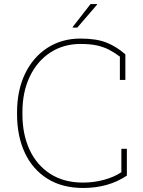

<svg xmlns="http://www.w3.org/2000/svg" viewBox="-20 -910 698 940"><path d="M387.7 10.3Q284.2 10.3 211.7 -35.4Q139.2 -81.1 101.3 -162.4Q63.5 -243.7 63.5 -351.1V-359.9Q63.5 -467.3 102.5 -548.6Q141.6 -629.9 211.7 -675.5Q281.7 -721.2 374.5 -721.2Q451.7 -721.2 501 -701.7Q550.3 -682.1 593.8 -644V-518.6H566.9V-632.8Q540.5 -652.8 513.9 -666.5Q487.3 -680.2 454.3 -687.5Q421.4 -694.8 374.5 -694.8Q290.5 -694.8 226.3 -652.8Q162.1 -610.8 126 -535.6Q89.8 -460.4 89.8 -360.8V-351.1Q89.8 -251.5 125.2 -176Q160.6 -100.6 227.1 -58.3Q293.5 -16.1 386.2 -16.1Q439.9 -16.1 489.7 -29.8Q539.6 -43.5 574.2 -66.9V-181.6H601.1V-50.3Q555.2 -19.5 501.5 -4.6Q447.8 10.3 387.7 10.3ZM335.4 -777.3 423.3 -890.1H454.6L455.6 -887.7L358.4 -774.9H336.4Z"/></svg>

Font: Roboto Slab Thin
Style: Regular
Weight: 100
Designer: Google
Version: Version 2.000; ttfautohint (v1.8.1.43-b0c9)